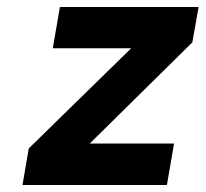

<svg xmlns="http://www.w3.org/2000/svg" viewBox="-20 -531 590 551"><path d="M44.5 0 62.5 -105 356.5 -392.5H131.5L152 -511H550L532 -409.5L237.5 -119H479.5L459 0Z"/></svg>

Font: Overpass ExtraBold
Style: Italic
Weight: 800
Italic angle: -10°
Designer: Delve Withrington, Dave Bailey, Thomas Jockin
Foundry: Delve Fonts LLC
Version: Version 4.000